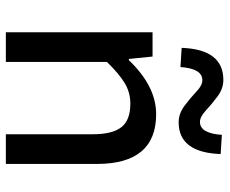

<svg xmlns="http://www.w3.org/2000/svg" viewBox="-82 -682 765 640"><g transform="rotate(90 300.0 -362.5)"><path d="M88 0V-489H169L177 -410H181Q268 -501 361 -501Q527 -501 527 -303V0H428V-290Q428 -355 404.5 -385Q381 -415 326 -415Q289 -415 258 -396.5Q227 -378 187 -337V0ZM388 -576Q359 -576 332.5 -596Q306 -616 285.5 -635.5Q265 -655 248 -655Q209 -655 204 -582L140 -586Q145 -725 247 -725Q276 -725 302 -705.5Q328 -686 349 -666.5Q370 -647 387 -647Q425 -647 430 -720L494 -716Q489 -576 388 -576Z"/></g></svg>

Font: TypoPRO Source Code Pro
Style: Regular
Weight: 500
Monospace: yes
Designer: Paul D. Hunt, Teo Tuominen
Foundry: Adobe Systems Incorporated
Version: Version 2.010;PS 1.0;hotconv 1.0.84;makeotf.lib2.5.63406